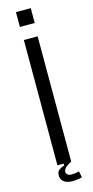

<svg xmlns="http://www.w3.org/2000/svg" viewBox="-128 -767 428 888"><g transform="rotate(-15 86.0 -322.5)"><path d="M53 0V-600H119V0ZM51 -663V-734H122V-663ZM47 44Q47 29 58 21Q69 13 83 9V-13H114L119 0Q80 19 80 39Q80 46 86 52Q92 58 106 58Q113 58 123.5 56.5Q134 55 142 53L148 83Q137 86 124.5 87.5Q112 89 103 89Q74 89 59.5 76.5Q45 64 47 44Z"/></g></svg>

Font: Big Shoulders Display
Style: Regular
Weight: 400
Designer: Patric King
Foundry: XO Type Co
Version: Version 1.000; ttfautohint (v1.8.2)